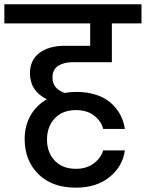

<svg xmlns="http://www.w3.org/2000/svg" viewBox="-44 -760 673 886"><path d="M532.2 -65.9Q522 8.3 461.4 57.1Q400.9 106 306.2 106Q196.3 106 133.1 43.5Q69.8 -19 69.8 -118.2Q69.8 -178.7 96.4 -226.1Q123 -273.4 171.9 -301.8Q94.2 -340.8 94.2 -421.9Q94.2 -482.9 138.2 -515.9Q182.1 -548.8 255.9 -548.8H372.1V-651.9H-23.9V-740.2H608.9V-651.9H472.2V-473.1H292Q250.5 -473.1 224.4 -456.1Q198.2 -439 198.2 -401.9Q198.2 -351.1 253.9 -331.1Q282.2 -335.9 308.1 -335.9Q359.4 -335.9 400.9 -322Q442.4 -308.1 469 -283.9Q495.6 -259.8 511.5 -229.7Q527.3 -199.7 532.2 -165H432.1Q423.8 -199.7 391.1 -225.8Q358.4 -252 306.2 -252Q244.6 -252 208.7 -213.9Q172.9 -175.8 172.9 -116.2Q172.9 -56.2 208.7 -18.6Q244.6 19 306.2 19Q356 19 388.9 -6.1Q421.9 -31.2 432.1 -65.9Z"/></svg>

Font: SVN-Poppins Medium
Style: Regular
Weight: 500
Designer: Ninad Kale (Devanagari), Jonny Pinhorn (Latin)
Foundry: Indian Type Foundry
Version: Version 3.002 2017